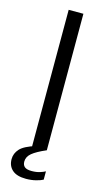

<svg xmlns="http://www.w3.org/2000/svg" viewBox="-135 -768 546 982"><g transform="rotate(15 138.0 -277.0)"><path d="M99.5 -723H177.5V0H99.5ZM15 90Q15 59.5 36.8 35.5Q58.5 11.5 119 -7L177 0Q127 21.5 104 40.5Q81 59.5 81 85Q81 103.5 92.2 113Q103.5 122.5 129.5 122.5Q154 122.5 172.8 116.5Q191.5 110.5 201 105V149Q189 156 164.5 162.2Q140 168.5 111.5 168.5Q63 168.5 39 147.2Q15 126 15 90Z"/></g></svg>

Font: Public Sans Thin Light
Style: Regular
Weight: 300
Version: Version 1.007